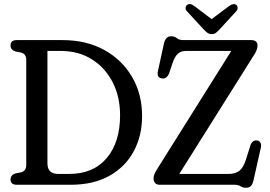

<svg xmlns="http://www.w3.org/2000/svg" viewBox="-20 -894 1304 929"><path d="M31 -26Q31 -46.5 53.5 -54.5L83 -60.5Q107 -68 107 -95V-605Q107 -632 83 -639.5L53.5 -645.5Q31 -653.5 31 -674Q31 -700 61 -700H282.5Q398 -700 484.5 -652.2Q571 -604.5 619.2 -521.5Q667.5 -438.5 667.5 -332.5Q667.5 -238 627.5 -162.8Q587.5 -87.5 510.2 -43.8Q433 0 321.5 0H61Q31 0 31 -26ZM315.5 -52.5Q431.5 -52.5 496.2 -129Q561 -205.5 561 -336Q561 -426 525 -496.2Q489 -566.5 424.5 -607Q360 -647.5 274.5 -647.5H209.5V-104Q209.5 -52.5 261 -52.5ZM1212 -632.5 847.5 -52.5H1087Q1118 -52.5 1137.2 -66.8Q1156.5 -81 1170 -121.5L1192.5 -193.5Q1203 -218 1225.5 -214Q1236 -212 1240.8 -202Q1245.5 -192 1241.5 -177L1206.5 -21Q1202 -2.5 1194 6Q1186 14.5 1170.5 14.5Q1155 14.5 1143.8 7.2Q1132.5 0 1114.5 0H752.5Q738 0 730.5 -8.5Q723 -17 723 -30.5Q723 -41 727.2 -51.2Q731.5 -61.5 738.5 -73L1099 -647.5H880.5Q855 -647.5 840.5 -634Q826 -620.5 816 -592L798.5 -540Q786.5 -509.5 761 -515Q738 -520 744 -549L773 -682.5Q781 -718.5 807.5 -718.5Q825.5 -718.5 836 -709.2Q846.5 -700 867.5 -700H1195.5Q1226 -700 1226 -673Q1226 -656 1212 -632.5ZM1044.5 -754Q1034 -742.5 1025.5 -735.8Q1017 -729 1004.5 -729Q991.5 -729 982.8 -735.8Q974 -742.5 963.5 -754L885.5 -838.5Q877 -847.5 878 -856.2Q879 -865 884.5 -869.5Q897.5 -881 919.5 -865.5L1004 -801.5L1089.5 -865.5Q1111.5 -880.5 1124 -869.5Q1129 -865.5 1129.8 -856.5Q1130.5 -847.5 1122 -838.5Z"/></svg>

Font: Fraunces 144pt SuperSoft
Style: Regular
Weight: 400
Version: Version 1.000;[b76b70a41]